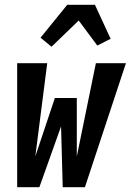

<svg xmlns="http://www.w3.org/2000/svg" viewBox="-20 -785 548 805"><path d="M52 0V-520H178L128 -129L210 -374H302V-129L382 -520H508L336 0H243L236 -255L145 0ZM196 -589 150 -627 262 -765H378L444 -622L435 -618L388 -594L310 -699Z"/></svg>

Font: Iosevka SS18 Extrabold
Style: Italic
Weight: 800
Italic angle: -9°
Monospace: yes
Designer: Belleve Invis
Foundry: Belleve Invis
Version: Version 25.1.1; ttfautohint (v1.8.4)